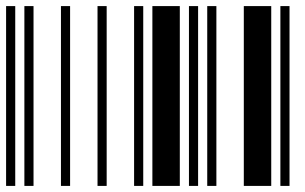

<svg xmlns="http://www.w3.org/2000/svg" viewBox="-20 -610 1000 630"><path d="M0 0V-590H30V0ZM60 0V-590H90V0ZM180 0V-590H210V0ZM300 0V-590H330V0ZM420 0V-590H450V0ZM480 0V-590H570V0ZM600 0V-590H630V0ZM660 0V-590H690V0ZM780 0V-590H870V0ZM900 0V-590H930V0Z"/></svg>

Font: Libre Barcode 39 Extended
Style: Regular
Weight: 400
Version: Version 1.005; ttfautohint (v1.8.3)